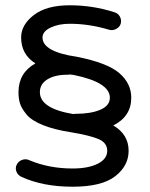

<svg xmlns="http://www.w3.org/2000/svg" viewBox="-20 -575 568 727"><path d="M255 132Q143 132 62 95Q48 89 42.5 75.5Q37 62 43 49Q49 36 63.5 30.5Q78 25 92 32Q166 63 255 63Q314 63 350 45Q386 27 386 -4Q386 -34 354 -48Q322 -62 250 -74Q185 -84 142 -101.5Q99 -119 80.5 -141.5Q62 -164 56 -182.5Q50 -201 50 -226Q50 -299 114 -335Q60 -369 60 -433Q60 -481 108 -518Q156 -555 244 -555Q331 -555 412 -529Q427 -525 434 -512Q441 -499 437 -485Q433 -472 419 -465Q405 -458 391 -463Q317 -485 244 -485Q202 -485 171.5 -470.5Q141 -456 141 -433Q141 -379 271 -360Q387 -337 432 -298Q477 -259 477 -205Q477 -134 409 -100Q467 -66 467 -4Q467 53 416 92.5Q365 132 255 132ZM131 -226Q131 -164 258 -143Q260 -144 265 -144Q324 -144 360 -159.5Q396 -175 396 -205Q396 -263 260 -291L244 -293Q241 -292 234 -292Q188 -292 159.5 -274.5Q131 -257 131 -226Z"/></svg>

Font: Hoogli Semibold
Style: Regular
Weight: 600
Designer: Anand Singh Naorem
Foundry: Brand New Type
Version: Version 1.00 b007